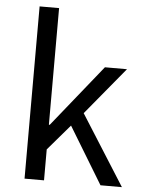

<svg xmlns="http://www.w3.org/2000/svg" viewBox="-55 -840 663 884"><g transform="rotate(5 276.0 -398.0)"><path d="M92 0V-796H182V-257H186L416 -543H518L337 -324L542 0H443L284 -262L182 -143V0Z"/></g></svg>

Font: Noto Sans SC Thin
Style: Regular
Weight: 400
Version: Version 2.004-H2;hotconv 1.0.118;makeotfexe 2.5.65603